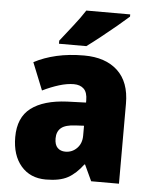

<svg xmlns="http://www.w3.org/2000/svg" viewBox="-54 -811 685 867"><g transform="rotate(5 288.0 -378.0)"><path d="M310 -563Q407 -563 462 -512Q517 -461 517 -363V0H391L357 -73H354Q322 -30 285.5 -10Q249 10 186 10Q115 10 73.5 -38.5Q32 -87 32 -169Q32 -258 88.5 -301Q145 -344 252 -349L337 -352V-362Q337 -398 320.5 -414Q304 -430 275 -430Q245 -430 209 -419Q173 -408 134 -389L84 -513Q129 -537 185.5 -550Q242 -563 310 -563ZM299 -245Q253 -243 233.5 -226.5Q214 -210 214 -179Q214 -150 227.5 -136.5Q241 -123 263 -123Q294 -123 315.5 -145Q337 -167 337 -202V-247ZM501 -756Q481 -738 447.5 -710Q414 -682 378 -653.5Q342 -625 316 -606H192V-620Q217 -652 249 -692.5Q281 -733 302 -766H501Z"/></g></svg>

Font: Noto Sans Ethiopic SemiCondensed Black
Style: Regular
Weight: 900
Width: 4
Designer: Monotype Design Team
Foundry: Monotype Imaging Inc.
Version: Version 2.102; ttfautohint (v1.8.4.7-5d5b)